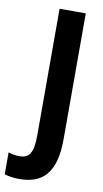

<svg xmlns="http://www.w3.org/2000/svg" viewBox="-164 -760 546 1018"><g transform="rotate(10 109.0 -251.0)"><path d="M17 212C139 212 212 149 212 -37V-714H71V-32C71 61 50 93 -3 93C-26 93 -46 88 -63 83V201C-40 208 -14 212 17 212Z"/></g></svg>

Font: Noto Sans Lao UI Cond
Style: Bold
Weight: 700
Width: 3
Designer: Monotype Design Team
Foundry: Monotype Imaging Inc.
Version: Version 2.000